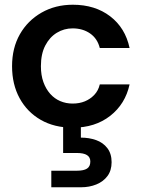

<svg xmlns="http://www.w3.org/2000/svg" viewBox="-20 -528 599 812"><path d="M288 12Q210 12 152.5 -21Q95 -54 63 -112.5Q31 -171 31 -248Q31 -325 64 -383Q97 -441 155.5 -474.5Q214 -508 288 -508Q382 -508 446 -459Q510 -410 528 -325H402Q392 -365 361 -386.5Q330 -408 287 -408Q251 -408 220.5 -389.5Q190 -371 171.5 -335.5Q153 -300 153 -248Q153 -210 163.5 -181Q174 -152 192 -131.5Q210 -111 234.5 -100.5Q259 -90 287 -90Q316 -90 339 -99.5Q362 -109 379 -127Q396 -145 402 -171H528Q510 -88 446 -38Q382 12 288 12ZM197 264V194H305Q334 194 348 185Q362 176 362 155Q362 137 348 128Q334 119 305 119H247V-5H322V54Q357 54 386.5 64.5Q416 75 434 98.5Q452 122 452 158Q452 193 434.5 216.5Q417 240 387.5 252Q358 264 323 264Z"/></svg>

Font: DM Sans 36pt SemiBold
Style: Regular
Weight: 600
Designer: Colophon Foundry, Jonny Pinhorn
Foundry: Colophon Foundry
Version: Version 4.004;gftools[0.9.30]